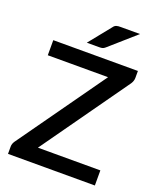

<svg xmlns="http://www.w3.org/2000/svg" viewBox="-166 -1029 936 1130"><g transform="rotate(20 302.0 -464.0)"><path d="M574.5 -676.5Q574.5 -666.5 571.2 -657Q568 -647.5 562.5 -639L176 -94.5H567V0H23V-46Q23 -55.5 26 -63.8Q29 -72 34 -79.5L422 -625.5H44.5V-720H574.5ZM512 -928.5 349.5 -785.5Q340.5 -777.5 332.5 -775.5Q324.5 -773.5 312.5 -773.5H235L345 -910Q349.5 -916.5 354 -920Q358.5 -923.5 364 -925.5Q369.5 -927.5 376.2 -928Q383 -928.5 392 -928.5Z"/></g></svg>

Font: LatoLatin Semibold
Style: Regular
Weight: 600
Designer: Lukasz Dziedzic with Adam Twardoch and Botio Nikoltchev
Foundry: tyPoland Lukasz Dziedzic
Version: Version 2.015; 2015-08-06; http://www.latofonts.com/